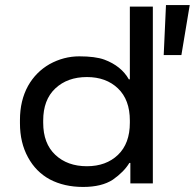

<svg xmlns="http://www.w3.org/2000/svg" viewBox="-20 -726 771 760"><path d="M177 -16Q122 -46 91 -103Q59 -161 59 -238V-251Q59 -328 91 -386Q122 -441 176 -472Q232 -503 294 -503Q357 -503 393 -490Q460 -465 490 -412H494V-700H585V0H496V-81H492Q471 -46 427 -15Q383 14 309 14Q234 14 177 -16ZM324 -68Q400 -68 447 -113Q494 -158 494 -240V-249Q494 -331 447 -376Q400 -421 324 -421Q247 -421 199 -376Q151 -331 151 -249V-240Q151 -158 199 -113Q247 -68 324 -68ZM628 -508 637 -706H731L698 -508Z"/></svg>

Font: Rilu
Style: Bold
Weight: 500
Designer: Alí Sinisterra
Foundry: Alí Sinisterra
Version: ""